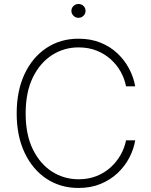

<svg xmlns="http://www.w3.org/2000/svg" viewBox="-20 -931 758 961"><path d="M373 9.8Q282.2 9.8 212.4 -36.6Q142.6 -83 103 -167Q63.5 -251 63.5 -363.3Q63.5 -476.1 102.8 -560.1Q142.1 -644 212.2 -690.7Q282.2 -737.3 373 -737.3Q434.6 -737.3 483.6 -717.3Q532.7 -697.3 568.6 -663.1Q604.5 -628.9 626.7 -586.4Q648.9 -543.9 656.7 -499H610.8Q603.5 -537.1 584.2 -571.8Q564.9 -606.4 534.4 -634Q503.9 -661.6 463.4 -677.7Q422.9 -693.8 373 -693.8Q300.8 -693.8 240.7 -655.5Q180.7 -617.2 144.5 -543.5Q108.4 -469.7 108.4 -363.3Q108.4 -256.3 144.8 -182.9Q181.2 -109.4 241.2 -71.5Q301.3 -33.7 373 -33.7Q422.9 -33.7 463.4 -49.8Q503.9 -65.9 534.2 -93.8Q564.5 -121.6 584 -156.2Q603.5 -190.9 610.8 -228.5H656.7Q649.4 -184.1 627.2 -141.6Q605 -99.1 568.8 -64.9Q532.7 -30.8 483.6 -10.5Q434.6 9.8 373 9.8ZM372.6 -841.8Q358.4 -841.8 347.9 -852.1Q337.4 -862.3 337.4 -876.5Q337.4 -891.1 347.9 -901.1Q358.4 -911.1 372.6 -911.1Q387.7 -911.1 397.9 -901.1Q408.2 -891.1 408.2 -876.5Q408.2 -862.3 397.9 -852.1Q387.7 -841.8 372.6 -841.8Z"/></svg>

Font: Inter 17pt ExtraLight
Style: Regular
Weight: 250
Version: Version 4.001;git-66647c0bb